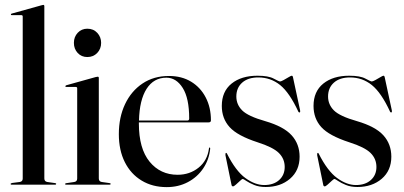

<svg xmlns="http://www.w3.org/2000/svg" viewBox="-20 -756 1654 786"><path d="M161.5 -730.5V-25.5Q161.5 -13 173.5 -11L205 -6.5Q210 -6 210 -3Q210 0 206 0H26.5Q23.5 0 23.5 -3Q23.5 -5.5 30 -7L61 -11Q73 -13 73 -25V-688.5Q73 -694 67 -694H28Q24.5 -694 24.5 -697Q24.5 -699.5 28.5 -700.5L148.5 -734Q154.5 -736 157 -736Q161.5 -736 161.5 -730.5Z M337.5 -522.5Q313.5 -522.5 298 -539.2Q282.5 -556 282.5 -580.5Q282.5 -605 298.2 -621.8Q314 -638.5 337.5 -638.5Q362.5 -638.5 378.2 -621.5Q394 -604.5 394 -580.5Q394 -556 378 -539.2Q362 -522.5 337.5 -522.5ZM384.5 -437V-25.5Q384.5 -13 396.5 -11L428 -6.5Q433 -6 433 -3Q433 0 429 0H249.5Q246.5 0 246.5 -3Q246.5 -5 250.5 -6L284 -11Q296 -13 296 -25V-394.5Q296 -400 290 -400H251Q247.5 -400 247.5 -403Q247.5 -405 251.5 -407L371.5 -440.5Q377.5 -442 380 -442Q384.5 -442 384.5 -437Z M843.5 -263.5Q843.5 -255 834 -255H548.5Q548.5 -253 548.5 -250.5Q548.5 -147.5 592.5 -94Q636.5 -40.5 707 -40.5Q756.5 -40.5 792.8 -69.5Q829 -98.5 835.5 -148.5Q835.5 -152 837.5 -152Q841 -152 840.5 -147.5Q836 -102.5 812 -66.8Q788 -31 749.2 -10.5Q710.5 10 662.5 10Q604 10 559.8 -16.8Q515.5 -43.5 491 -92.2Q466.5 -141 466.5 -207Q466.5 -276 492 -329.8Q517.5 -383.5 563.5 -414.2Q609.5 -445 671.5 -445Q724 -445 762.5 -421.5Q801 -398 822.2 -357Q843.5 -316 843.5 -263.5ZM661 -438Q609.5 -438 580.2 -392.5Q551 -347 549 -262.5H747Q754.5 -262.5 754.5 -271Q754.5 -354 728 -396Q701.5 -438 661 -438Z M1061.5 1.5Q1100 1.5 1122.8 -19Q1145.5 -39.5 1145.5 -72.5Q1145.5 -106 1121.5 -129.8Q1097.5 -153.5 1034.5 -173.5Q951.5 -200.5 919.8 -235.8Q888 -271 888 -322.5Q888 -381.5 928 -413.8Q968 -446 1034 -446Q1079 -446 1100.5 -434.2Q1122 -422.5 1126.5 -422.5Q1130.5 -422.5 1141 -428.2Q1151.5 -434 1161.5 -440Q1171.5 -446 1174 -446Q1178 -446 1179 -441.5L1208.5 -304.5Q1210 -297.5 1207 -296Q1204 -294.5 1201.5 -298.5Q1165.5 -376.5 1126.8 -407.8Q1088 -439 1037.5 -439Q995.5 -439 971.5 -417.8Q947.5 -396.5 947.5 -361Q947.5 -328 971.5 -304Q995.5 -280 1066 -260Q1141.5 -238 1174 -202Q1206.5 -166 1206.5 -114.5Q1206.5 -58 1167.2 -24.2Q1128 9.5 1067.5 9.5Q1040.5 9.5 1020.5 1.2Q1000.5 -7 988.5 -15.2Q976.5 -23.5 973.5 -23.5Q971 -23.5 962.8 -15.8Q954.5 -8 946 -0.5Q937.5 7 934 7Q928.5 7 927.5 -0.5L903 -120Q902 -128 905 -130Q907 -131 909 -127.5Q945 -56 984.5 -27.2Q1024 1.5 1061.5 1.5Z M1437 1.5Q1475.5 1.5 1498.2 -19Q1521 -39.5 1521 -72.5Q1521 -106 1497 -129.8Q1473 -153.5 1410 -173.5Q1327 -200.5 1295.2 -235.8Q1263.5 -271 1263.5 -322.5Q1263.5 -381.5 1303.5 -413.8Q1343.5 -446 1409.5 -446Q1454.5 -446 1476 -434.2Q1497.5 -422.5 1502 -422.5Q1506 -422.5 1516.5 -428.2Q1527 -434 1537 -440Q1547 -446 1549.5 -446Q1553.5 -446 1554.5 -441.5L1584 -304.5Q1585.5 -297.5 1582.5 -296Q1579.5 -294.5 1577 -298.5Q1541 -376.5 1502.2 -407.8Q1463.5 -439 1413 -439Q1371 -439 1347 -417.8Q1323 -396.5 1323 -361Q1323 -328 1347 -304Q1371 -280 1441.5 -260Q1517 -238 1549.5 -202Q1582 -166 1582 -114.5Q1582 -58 1542.8 -24.2Q1503.5 9.5 1443 9.5Q1416 9.5 1396 1.2Q1376 -7 1364 -15.2Q1352 -23.5 1349 -23.5Q1346.5 -23.5 1338.2 -15.8Q1330 -8 1321.5 -0.5Q1313 7 1309.5 7Q1304 7 1303 -0.5L1278.5 -120Q1277.5 -128 1280.5 -130Q1282.5 -131 1284.5 -127.5Q1320.5 -56 1360 -27.2Q1399.5 1.5 1437 1.5Z"/></svg>

Font: Fraunces 144pt S000
Style: Regular
Weight: 400
Version: Version 1.000; ttfautohint (v1.8.3)